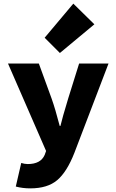

<svg xmlns="http://www.w3.org/2000/svg" viewBox="-20 -850 640 1058"><path d="M147 188Q105 188 67 178L97 48Q116 54 133 54Q204 54 226 4L234 -18L24 -500H194L264 -308Q285 -249 309 -156H313Q322 -196 356 -308L416 -500H578L390 -8Q349 97 295.5 142.5Q242 188 147 188ZM310 -558 226 -642 384 -830 500 -716Z"/></svg>

Font: TypoPRO Source Code Pro
Style: Regular
Weight: 900
Monospace: yes
Designer: Paul D. Hunt, Teo Tuominen
Foundry: Adobe Systems Incorporated
Version: Version 2.010;PS 1.0;hotconv 1.0.84;makeotf.lib2.5.63406